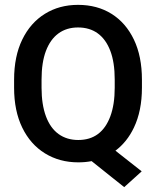

<svg xmlns="http://www.w3.org/2000/svg" viewBox="-20 -660 644 790"><path d="M564 -332V-299Q564 -204 531 -135Q503 -76 455 -40L563 45L491 110L357 3Q331 8 302 8Q225 8 165 -29Q105 -66 71.5 -135Q38 -204 38 -299V-332Q38 -428 71.5 -497Q105 -566 164.5 -603Q224 -640 301 -640Q380 -640 439 -603Q498 -566 531 -497Q564 -428 564 -332ZM302 -84Q350 -84 383 -108.5Q416 -133 434 -181.5Q452 -230 452 -299V-333Q452 -403 434 -450.5Q416 -498 382.5 -522.5Q349 -547 301 -547Q254 -547 220.5 -522.5Q187 -498 169 -450.5Q151 -403 151 -333V-299Q151 -230 169 -181.5Q187 -133 221 -108.5Q255 -84 302 -84Z"/></svg>

Font: Placeholder Sans Medium
Style: Regular
Weight: 500
Designer: The Branx Europe S.L
Version: Version 1.006;Fontself Maker 3.5.7